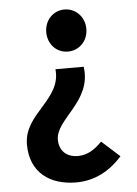

<svg xmlns="http://www.w3.org/2000/svg" viewBox="-55 -617 624 873"><g transform="rotate(-5 257.0 -180.0)"><path d="M258 214C345 214 415 173 468 113L386 39C354 72 320 95 276 95C223 95 191 63 191 13C191 -82 360 -147 337 -307H208C223 -167 49 -119 49 23C49 151 138 214 258 214ZM272 -382C324 -382 364 -423 364 -478C364 -532 324 -574 272 -574C220 -574 181 -532 181 -478C181 -423 220 -382 272 -382Z"/></g></svg>

Font: Noto Sans CJK KR Bold
Style: Regular
Weight: 700
Designer: Ryoko NISHIZUKA (kana & ideographs); Paul D. Hunt (Latin, Greek & Cyrillic); Wenlong ZHANG (bopomofo); Sandoll Communica
Foundry: Adobe Systems Incorporated
Version: Version 1.004;PS 1.004;hotconv 1.0.82;makeotf.lib2.5.63406